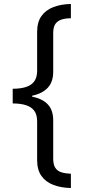

<svg xmlns="http://www.w3.org/2000/svg" viewBox="-20 -812 431 967"><path d="M44 -365Q84 -365 111.5 -374Q139 -383 153 -403Q167 -423 167 -455V-651Q167 -701 189 -731.5Q211 -762 249.5 -776.5Q288 -791 337 -792V-720Q310 -720 290 -713.5Q270 -707 259 -691.5Q248 -676 248 -645V-450Q248 -400 221 -370.5Q194 -341 142 -330V-325Q194 -315 221 -286Q248 -257 248 -206V-13Q248 18 259 34Q270 50 290 56Q310 62 337 63V135Q288 134 249.5 119.5Q211 105 189 74.5Q167 44 167 -6V-201Q167 -234 153 -253.5Q139 -273 111.5 -282Q84 -291 44 -291Z"/></svg>

Font: hexlhindi05
Style: Book
Weight: 400
Designer: Jelle Bosma - Monotype Design Team
Foundry: Monotype Imaging Inc.
Version: Version 2.003